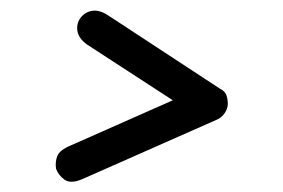

<svg xmlns="http://www.w3.org/2000/svg" viewBox="-20 -460 546 370"><path d="M139 -115Q116 -105 104 -114Q92 -123 88 -135Q86 -148 90.5 -159.5Q95 -171 117 -180L352 -284L348 -244L148 -374Q131 -386 129 -401.5Q127 -417 138 -429Q148 -439 161.5 -439.5Q175 -440 192 -428L404 -289Q414 -284 416.5 -276Q419 -268 419 -260Q419 -251 413 -242Q407 -233 397 -229Z"/></svg>

Font: Edu SA Beginner Medium
Style: Regular
Weight: 500
Version: Version 1.003